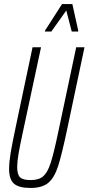

<svg xmlns="http://www.w3.org/2000/svg" viewBox="-20 -922 438 950"><path d="M25 -86Q25 -119 32.5 -164.5Q40 -210 58 -295L141 -688H183L92 -263Q78 -198 71.5 -160Q65 -122 65 -96Q65 -58 79.5 -44.5Q94 -31 131 -31Q172 -31 193.5 -49.5Q215 -68 230 -113.5Q245 -159 267 -263L357 -688H398L315 -295Q287 -161 268 -101.5Q249 -42 218.5 -17Q188 8 131 8Q74 8 49.5 -13Q25 -34 25 -86ZM202 -766 203 -771 287 -902H338L367 -771V-766H335L308 -870L234 -766Z"/></svg>

Font: Saira Ultra Condensed ExLight
Style: Italic
Weight: 200
Width: 1
Italic angle: -12°
Designer: Hector Gatti with collaboration of the Omnibus-Type team
Foundry: Omnibus-Type
Version: Version 1.001; ttfautohint (v1.8)